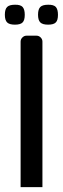

<svg xmlns="http://www.w3.org/2000/svg" viewBox="-20 -771 259 791"><path d="M154.8 0H64.9V-599.6Q64.9 -609.4 72.3 -616.7Q79.6 -624 89.4 -624H130.4Q140.1 -624 147.5 -616.7Q154.8 -609.4 154.8 -599.6ZM210 -678.7Q201.2 -669.4 178.2 -669.4Q155.3 -669.4 146 -678.7Q136.7 -688 136.7 -710.4Q136.7 -732.9 146 -742.2Q155.3 -751.5 178.2 -751.5Q201.2 -752 210 -742.2Q218.8 -732.4 218.8 -710Q218.8 -687.5 210 -678.7ZM73.2 -678.7Q64.5 -669.4 41.5 -669.4Q18.6 -669.4 9.3 -678.7Q0 -688 0 -710.4Q0 -732.9 9.3 -742.2Q18.6 -751.5 41.5 -751.5Q64.5 -752 73.2 -742.2Q82 -732.4 82 -710Q82 -687.5 73.2 -678.7Z"/></svg>

Font: Uroob
Style: Regular
Weight: 400
Designer: Hussain K H
Foundry: Swanthanthra Malayalam Computing(http://smc.org.in)
Version: Version 2.0.0+20200101